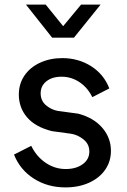

<svg xmlns="http://www.w3.org/2000/svg" viewBox="-20 -804 551 836"><path d="M41 -131 116 -169Q139 -122 179 -95Q219 -68 266 -68Q311 -68 340 -89Q369 -110 369 -144Q369 -177 343 -197.5Q317 -218 287 -222L206 -233Q134 -251 98 -293Q62 -335 62 -392Q62 -439 86.5 -475Q111 -511 154.5 -531Q198 -551 251 -551Q321 -551 376.5 -516Q432 -481 456 -419L382 -381Q362 -422 326.5 -446Q291 -470 248 -470Q207 -470 182 -450Q157 -430 157 -398Q157 -365 180.5 -345.5Q204 -326 232 -321L321 -309Q388 -291 425.5 -247.5Q463 -204 463 -147Q463 -101 438 -65Q413 -29 368 -8.5Q323 12 265 12Q187 12 127 -26.5Q67 -65 41 -131ZM93 -784H179L255 -690L333 -784H418L302 -640H207Z"/></svg>

Font: Eudoxus Sans Medium
Style: Regular
Weight: 500
Designer: Stijn de Vries
Foundry: tokotype
Version: Version 2.005